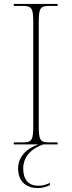

<svg xmlns="http://www.w3.org/2000/svg" viewBox="-20 -734 365 976"><path d="M50 0H175C112 21 72 67 72 121C72 186 109 222 174 222C195 222 215 216 234 207V196C208 207 196 210 174 210C125 210 98 179 98 123C98 64 137 22 200 0H273V-10H233C183 -10 177 -21 177 -98V-616C177 -693 183 -704 233 -704H273V-714H50V-704H93C143 -704 149 -693 149 -616V-98C149 -21 143 -10 93 -10H50Z"/></svg>

Font: Noto Serif Display Thin
Style: Regular
Weight: 100
Designer: Monotype Design Team
Foundry: Monotype Imaging Inc.
Version: Version 2.009